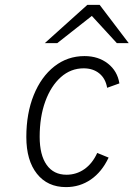

<svg xmlns="http://www.w3.org/2000/svg" viewBox="-20 -752 546 784"><path d="M249.5 12Q174 12 130.8 -42.5Q87.5 -97 87.5 -192.5Q87.5 -289 117.8 -363.8Q148 -438.5 201.8 -480.8Q255.5 -523 325 -523Q381.5 -523 420.5 -492.5Q459.5 -462 467.5 -411.5L417.5 -393.5Q411 -431.5 385.5 -452.2Q360 -473 321.5 -473Q269 -473 228.5 -437Q188 -401 165 -338Q142 -275 142 -193.5Q142 -119 170.5 -78.8Q199 -38.5 251.5 -38.5Q292 -38.5 324.8 -61.5Q357.5 -84.5 377 -127.5L423.5 -108.5Q396 -50 351 -19Q306 12 249.5 12ZM163 -576 336.5 -732H387L505.5 -576H457L355 -687L214 -576Z"/></svg>

Font: Overpass ExtraLight
Style: Italic
Weight: 250
Italic angle: -10°
Designer: Delve Withrington, Dave Bailey, Thomas Jockin
Foundry: Delve Fonts LLC
Version: Version 4.000